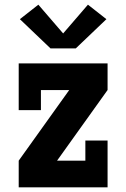

<svg xmlns="http://www.w3.org/2000/svg" viewBox="-20 -801 540 821"><path d="M60 0V-114L276 -416H155V-330H60V-530H440V-416L224 -114H345V-200H440V0ZM196 -594 65 -719 144 -781 250 -658 356 -781 435 -719 304 -594Z"/></svg>

Font: Iosevka Slab Heavy
Style: Regular
Weight: 900
Monospace: yes
Designer: Belleve Invis
Foundry: Belleve Invis
Version: Version 11.1.0; ttfautohint (v1.8.3)